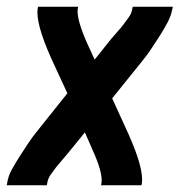

<svg xmlns="http://www.w3.org/2000/svg" viewBox="-34 -550 554 570"><path d="M-14 0 -13 -5Q-10 -27 1.5 -47.5Q13 -68 25.5 -87.5Q38 -107 51 -126.5Q64 -146 79 -164L166 -273L118 -377Q71 -482 78 -525L79 -530H198L197 -525Q192 -495 225 -421L247 -373L294 -432Q303 -443 313 -454Q323 -465 331.5 -476Q340 -487 348.5 -499Q357 -511 359 -525L360 -530H479L478 -525Q474 -503 463 -482.5Q452 -462 439.5 -442.5Q427 -423 414 -403.5Q401 -384 386 -366L299 -258L347 -153Q394 -48 387 -5L386 0H266L267 -5Q273 -35 239 -109L218 -157L170 -98Q161 -87 151.5 -76Q142 -65 133 -54L116 -31Q108 -19 106 -5L105 0Z"/></svg>

Font: Iosevka SS08
Style: Bold Italic
Weight: 700
Italic angle: -10°
Monospace: yes
Designer: Belleve Invis
Foundry: Belleve Invis
Version: 2.1.0; ttfautohint (v1.8.2)